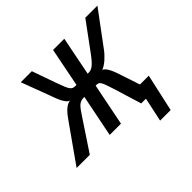

<svg xmlns="http://www.w3.org/2000/svg" viewBox="-206 -652 940 940"><g transform="rotate(-45 264.0 -182.5)"><path d="M312 -288.1H317.4Q326.2 -288.1 334 -290.5Q341.8 -293 350.6 -299.8Q359.4 -306.6 370.1 -318.8Q380.9 -331.1 395.5 -351.1L497.6 -490.2H581.5L453.6 -317.9Q446.3 -307.6 437 -297.4Q427.7 -287.1 417.5 -277.8Q407.2 -268.6 396.5 -261.5Q385.7 -254.4 375.5 -251Q384.3 -248 391.8 -238Q399.4 -228 405.5 -214.8Q411.6 -201.7 416.5 -187.3Q421.4 -172.9 425.3 -161.1L455.6 -69.8H516.6L473.6 125H400.4L427.2 0H394.5L349.6 -146Q341.8 -170.9 336.4 -185.5Q331.1 -200.2 326.2 -207.8Q321.3 -215.3 315.9 -217.3Q310.5 -219.2 303.2 -219.2H298.3L254.4 0H176.3L220.2 -219.2H214.4Q204.6 -219.2 196.5 -216.3Q188.5 -213.4 181.2 -207.3Q173.8 -201.2 166.3 -191.2Q158.7 -181.2 149.4 -167L38.6 0H-52.7L78.6 -186Q86.4 -197.3 95 -208.7Q103.5 -220.2 113 -230.2Q122.6 -240.2 133.5 -247.3Q144.5 -254.4 157.7 -256.8Q148.4 -259.3 140.6 -269Q132.8 -278.8 126.2 -292.2Q119.6 -305.7 114.3 -320.3Q108.9 -335 104.5 -347.2L50.8 -490.2H127.4L170.4 -368.2Q180.2 -340.8 186.8 -324.7Q193.4 -308.6 199.5 -300.5Q205.6 -292.5 212.2 -290.3Q218.8 -288.1 228.5 -288.1H234.4L274.4 -490.2H352.1Z"/></g></svg>

Font: Code New Roman
Style: Italic
Weight: 400
Italic angle: -11°
Monospace: yes
Designer: Sam Radian
Foundry: Code New Roman
Version: Version 1.508 October 19, 2014